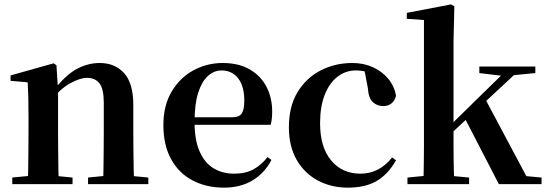

<svg xmlns="http://www.w3.org/2000/svg" viewBox="-20 -839 2491 875"><path d="M36 0V-29.9L141.6 -40.2H204.7L310.6 -29.9V0ZM106.2 0Q107.9 -25.5 108.4 -67.4Q108.9 -109.4 109.4 -154.8Q109.9 -200.3 109.9 -234.8V-310.2Q109.9 -360 109 -393.7Q108.2 -427.5 106.2 -463.8L28.1 -470.7V-495.2L224.2 -550.4L237.2 -541.7L244.6 -428V-425.6V-234.8Q244.6 -200.3 245.1 -154.8Q245.6 -109.4 246.1 -67.4Q246.6 -25.5 247.6 0ZM381.3 0V-29.9L485.2 -40.2H547.8L655.9 -29.9V0ZM450 0Q451 -25.5 451.5 -66.9Q452 -108.4 452.5 -153.8Q453 -199.3 453 -234.8V-369.8Q453 -433.2 433.6 -458.7Q414.2 -484.2 376.2 -484.2Q345.6 -484.2 301.8 -460.5Q258.1 -436.8 212.5 -383.3L207.6 -425.7H222.9Q279.1 -497.3 329.7 -524.6Q380.3 -551.9 434.5 -551.9Q503.6 -551.9 545.5 -505.8Q587.5 -459.6 587.5 -360.5V-234.8Q587.5 -199.3 588 -153.8Q588.5 -108.4 589.3 -66.9Q590.2 -25.5 591.2 0Z M1001.2 16.2Q920.8 16.2 858.2 -16.5Q795.6 -49.1 760.1 -113Q724.6 -176.9 724.6 -268.8Q724.6 -358.8 762.6 -422.2Q800.5 -485.7 862.2 -518.8Q923.9 -551.9 994.4 -551.9Q1068.1 -551.9 1118.5 -522.5Q1168.8 -493.1 1194.6 -443.2Q1220.4 -393.3 1220.4 -330.9Q1220.4 -296.1 1213.7 -270.2H783.1V-304.6H1038.4Q1070.5 -304.6 1081.9 -322.2Q1093.3 -339.8 1093.3 -380.4Q1093.3 -446.3 1065.2 -482.2Q1037.1 -518 989.1 -518Q955.7 -518 927.6 -492.9Q899.6 -467.8 883.1 -416Q866.7 -364.1 866.7 -282.7Q866.7 -200.5 889.9 -148.2Q913 -95.8 953.8 -71.7Q994.5 -47.5 1046.4 -47.5Q1099.4 -47.5 1135.9 -67.7Q1172.3 -87.9 1199.2 -123.2L1217.1 -109.9Q1185.6 -49.8 1130.7 -16.8Q1075.7 16.2 1001.2 16.2Z M1565.1 16.2Q1490.1 16.2 1429.2 -16Q1368.3 -48.3 1332.4 -109.8Q1296.6 -171.4 1296.6 -259.7Q1296.6 -354.7 1336.5 -419.9Q1376.4 -485 1442.1 -518.5Q1507.9 -551.9 1586 -551.9Q1637.5 -551.9 1679.8 -532.5Q1722.2 -513.2 1749.8 -479.5Q1777.4 -445.8 1785 -402.4Q1771.4 -355.6 1726.4 -355.6Q1698.9 -355.6 1679.1 -373.6Q1659.4 -391.6 1656.6 -436.8L1638.8 -530.1L1706.7 -486.3Q1677.8 -503.2 1653.1 -510.6Q1628.4 -518 1601.6 -518Q1555.2 -518 1518.2 -489.4Q1481.1 -460.7 1459.9 -407.1Q1438.7 -353.5 1438.7 -277.6Q1438.7 -168.4 1489 -108Q1539.4 -47.5 1622.2 -47.5Q1666.5 -47.5 1702.8 -66.7Q1739.2 -85.9 1766.9 -121.4L1784.8 -108.4Q1749.1 -45.4 1697.3 -14.6Q1645.5 16.2 1565.1 16.2Z M1836.9 0V-29.9L1942.8 -40.2H2006.6L2117.8 -29.9V0ZM1909.1 0Q1910.1 -18.1 1910.6 -47.2Q1911.1 -76.3 1911.6 -110.2Q1912.1 -144.1 1912.1 -176.8Q1912.1 -209.5 1912.1 -234.8V-747.8L1834 -753.3V-780.3L2035.6 -819L2050.6 -810L2046.8 -650.9V-240.9Q2046.8 -213.4 2046.8 -179.5Q2046.8 -145.6 2047.3 -110.9Q2047.8 -76.3 2048.7 -47.2Q2049.6 -18.1 2050.6 0ZM1977.7 -176.5V-220.2H1983.6L2143.8 -377.6L2305.8 -535.7H2364.2ZM2253.4 0 2098.1 -300.5 2192.2 -386.5 2378.7 -36.2 2448 -29.9V0ZM2164.5 -506V-535.7H2419.7V-506L2303.4 -494.8L2282.5 -491.8Z"/></svg>

Font: Noto Serif TC
Style: Regular
Weight: 200
Designer: Ryoko NISHIZUKA 西塚涼子 (kana & ideographs); Frank Grießhammer (Latin, Greek & Cyrillic); Wenlong ZHANG 张文龙 (bopomofo); San
Foundry: Adobe
Version: Version 2.001;hotconv 1.1.0;makeotfexe 2.6.0